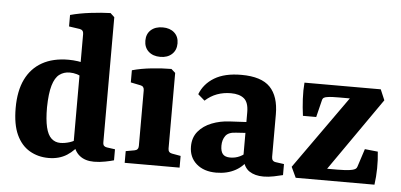

<svg xmlns="http://www.w3.org/2000/svg" viewBox="-47 -749 1777 850"><g transform="rotate(5 841.0 -323.5)"><path d="M194 8Q147 8 109.5 -14Q72 -36 51 -81.5Q30 -127 30 -200Q30 -276 55 -327.5Q80 -379 128 -406Q176 -433 245 -433Q265 -433 286.5 -430Q308 -427 320 -422L310 -360Q302 -368 286.5 -372.5Q271 -377 255 -377Q229 -377 209.5 -362.5Q190 -348 179.5 -312.5Q169 -277 168 -215Q168 -160 176 -126.5Q184 -93 200.5 -78Q217 -63 240 -63Q260 -63 282 -70Q304 -77 317 -90L331 -72Q310 -36 275.5 -14Q241 8 194 8ZM430 -638V-83Q430 -71 435 -66.5Q440 -62 448 -61L484 -56V-7Q471 -3 445.5 2Q420 7 396 7Q356 7 331.5 -13Q307 -33 299 -73V-552Q299 -570 282 -573L234 -580V-631Q274 -642 323.5 -648Q373 -654 412 -655Z M720 -80Q720 -62 737 -59L776 -52V0H532V-52L571 -59Q588 -62 588 -80V-327Q588 -345 572 -348L528 -357V-411Q567 -422 615 -427Q663 -432 702 -432L720 -416ZM719 -547Q719 -517 699.5 -499Q680 -481 648 -481Q615 -481 595.5 -499Q576 -517 576 -547Q576 -577 595.5 -594.5Q615 -612 648 -612Q680 -612 699.5 -594.5Q719 -577 719 -547Z M939 8Q884 8 851 -21Q818 -50 818 -98Q818 -138 840.5 -165Q863 -192 900 -206.5Q937 -221 979 -223L1074 -228V-180L1013 -176Q978 -175 965 -157Q952 -139 952 -113Q952 -88 962 -76Q972 -64 995 -64Q1018 -64 1038 -73.5Q1058 -83 1071 -99L1081 -71Q1062 -33 1025 -12.5Q988 8 939 8ZM830 -331Q848 -378 893.5 -405.5Q939 -433 1013 -433Q1102 -433 1141 -392.5Q1180 -352 1180 -272V-83Q1180 -63 1199 -61L1235 -56V-7Q1220 -3 1195.5 2Q1171 7 1149 7Q1111 7 1086 -9.5Q1061 -26 1053 -69V-270Q1053 -314 1032.5 -331Q1012 -348 974 -348Q941 -348 912.5 -337.5Q884 -327 860 -305Z M1510 -385 1517 -371H1452Q1439 -371 1424.5 -370.5Q1410 -370 1399 -368Q1391 -367 1385 -363.5Q1379 -360 1377 -349L1359 -276H1300Q1295 -312 1293 -350.5Q1291 -389 1294 -423H1633L1653 -376L1418 -39L1411 -52H1472Q1489 -52 1507 -53Q1525 -54 1538 -57Q1547 -59 1552.5 -62.5Q1558 -66 1560 -73L1586 -153L1644 -147Q1648 -110 1647.5 -73Q1647 -36 1642 0H1292L1270 -47Z"/></g></svg>

Font: Rasa
Style: Regular
Weight: 400
Designer: Anna Giedrys (Yrsa+Rasa design), David Brezina (Yrsa art-direction, Rasa art-direction, design)
Foundry: Rosetta Type Foundry
Version: Version 2.004